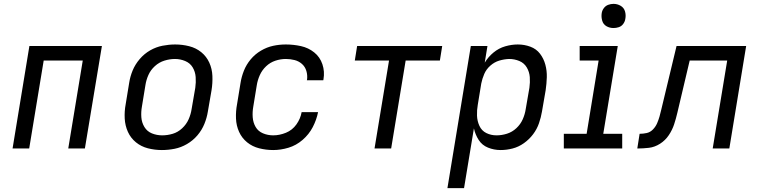

<svg xmlns="http://www.w3.org/2000/svg" viewBox="-20 -768 3928 993"><path d="M45 0H131L206 -455H408L333 0H419L507 -530H132Z M817 8Q850 8 883 1.5Q916 -5 947 -23Q978 -41 1001 -68Q1024 -95 1037 -127Q1050 -159 1055 -191L1074 -301Q1080 -338 1078.5 -375Q1077 -412 1062.5 -444Q1048 -476 1021 -498Q994 -520 958.5 -529Q923 -538 886 -538Q854 -538 820.5 -531.5Q787 -525 756.5 -507.5Q726 -490 702.5 -462.5Q679 -435 666 -403.5Q653 -372 648 -339L630 -229Q623 -192 625 -155Q627 -118 641.5 -86Q656 -54 683 -32Q710 -10 745 -1Q780 8 817 8ZM819 -68Q791 -68 766 -78Q741 -88 727 -111Q713 -134 711 -161.5Q709 -189 714 -217L732 -327Q736 -354 747.5 -380Q759 -406 781 -426Q803 -446 830.5 -454.5Q858 -463 885 -463Q912 -463 937.5 -452.5Q963 -442 976.5 -419.5Q990 -397 992 -369.5Q994 -342 990 -314L971 -204Q967 -177 955.5 -151Q944 -125 922 -104.5Q900 -84 873 -76Q846 -68 819 -68Z M1393 8Q1432 8 1472 -4Q1512 -16 1545 -44.5Q1578 -73 1597.5 -110.5Q1617 -148 1625 -188H1540Q1534 -154 1513 -124.5Q1492 -95 1459 -81.5Q1426 -68 1393 -68Q1365 -68 1340 -78.5Q1315 -89 1302 -111.5Q1289 -134 1287 -161.5Q1285 -189 1290 -217L1308 -327Q1312 -353 1323.5 -379Q1335 -405 1356 -425Q1377 -445 1404 -454Q1431 -463 1458 -463Q1481 -463 1503 -457.5Q1525 -452 1541.5 -437.5Q1558 -423 1564.5 -401Q1571 -379 1568 -356Q1567 -354 1567 -353H1652L1653 -358Q1660 -398 1647.5 -435.5Q1635 -473 1605 -497Q1575 -521 1536.5 -529.5Q1498 -538 1458 -538Q1425 -538 1392.5 -531Q1360 -524 1329.5 -506Q1299 -488 1276.5 -461Q1254 -434 1241.5 -402.5Q1229 -371 1224 -339L1206 -229Q1199 -192 1200.5 -155Q1202 -118 1216.5 -86Q1231 -54 1258 -32Q1285 -10 1320.5 -1Q1356 8 1393 8Z M1917 0H2003L2078 -455H2255L2267 -530H1827L1815 -455H1992Z M2294 205H2380L2431 -104Q2438 -72 2455.5 -44.5Q2473 -17 2504 -4.5Q2535 8 2569 8Q2600 8 2631 0Q2662 -8 2689.5 -27.5Q2717 -47 2737 -73.5Q2757 -100 2767.5 -130.5Q2778 -161 2783 -191L2802 -301Q2807 -335 2808 -368.5Q2809 -402 2800.5 -433.5Q2792 -465 2773 -490Q2754 -515 2723 -526.5Q2692 -538 2658 -538Q2626 -538 2593 -528.5Q2560 -519 2532.5 -496.5Q2505 -474 2487 -444L2501 -530H2415ZM2548 -68Q2519 -68 2495 -80Q2471 -92 2459.5 -117Q2448 -142 2447 -170Q2446 -198 2451 -226L2469 -336Q2474 -361 2484.5 -385.5Q2495 -410 2516 -428.5Q2537 -447 2562 -454.5Q2587 -462 2613 -463Q2641 -463 2666 -452.5Q2691 -442 2704.5 -419Q2718 -396 2720 -369Q2722 -342 2718 -314L2699 -204Q2695 -177 2683.5 -151Q2672 -125 2650.5 -105Q2629 -85 2602 -76.5Q2575 -68 2548 -68Z M2896 0H3198V-76H3100L3175 -530H2978V-455H3076L3014 -76H2896ZM3153 -623Q3167 -623 3180.5 -627.5Q3194 -632 3203 -644Q3212 -656 3214 -670Q3218 -690 3212.5 -709Q3207 -728 3190 -738Q3173 -748 3153 -748Q3139 -748 3125.5 -743Q3112 -738 3103 -726Q3094 -714 3092 -700Q3089 -680 3094.5 -661Q3100 -642 3116.5 -632.5Q3133 -623 3153 -623Z M3276 0Q3306 0 3336 -3.5Q3366 -7 3393.5 -24.5Q3421 -42 3439 -69Q3457 -96 3466.5 -125Q3476 -154 3483 -184L3547 -455H3741L3666 0H3752L3839 -530H3479L3400 -201Q3396 -183 3391 -165.5Q3386 -148 3378.5 -130.5Q3371 -113 3357 -98.5Q3343 -84 3324.5 -80Q3306 -76 3288 -76Z"/></svg>

Font: Iosevka Sparkle Oblique
Style: Regular
Weight: 400
Italic angle: -9°
Designer: Belleve Invis
Foundry: Belleve Invis
Version: Version 4.5.0; ttfautohint (v1.8.3)